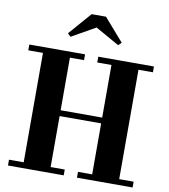

<svg xmlns="http://www.w3.org/2000/svg" viewBox="-104 -1085 1031 1172"><g transform="rotate(10 412.0 -499.0)"><path d="M412 -923.5 560.5 -840 579 -858.5 457 -998.5H368L246 -858.5L264.5 -840ZM25.5 -36V0H371V-36H283.5V-352H541V-36H453V0H798V-36H708.5V-714H798V-750H453V-714H541V-388H283.5V-714H371V-750H25.5V-714H116.5V-36Z"/></g></svg>

Font: Bodoni* 06
Style: Bold
Weight: 700
Version: Version 2.2